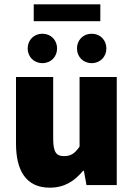

<svg xmlns="http://www.w3.org/2000/svg" viewBox="-20 -856 618 888"><path d="M210 12C278 12 324 -18 364 -66H368L380 0H520V-500H348V-178C326 -146 308 -134 276 -134C242 -134 226 -150 226 -214V-500H54V-192C54 -68 100 12 210 12ZM176 -564C216 -564 244 -594 244 -632C244 -670 216 -700 176 -700C136 -700 108 -670 108 -632C108 -594 136 -564 176 -564ZM136 -758H444V-836H136ZM404 -564C444 -564 472 -594 472 -632C472 -670 444 -700 404 -700C364 -700 336 -670 336 -632C336 -594 364 -564 404 -564Z"/></svg>

Font: Source Sans Pro Black
Style: Regular
Weight: 900
Designer: Paul D. Hunt
Foundry: Adobe Systems Incorporated
Version: Version 3.006;hotconv 1.0.111;makeotfexe 2.5.65597